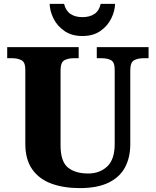

<svg xmlns="http://www.w3.org/2000/svg" viewBox="-20 -956 799 986"><path d="M390 10Q307 10 244 -13Q181 -36 145.5 -86.5Q110 -137 110 -218V-598Q110 -637 90 -647Q70 -657 43 -657H17V-714H384V-657H358Q330 -657 310.5 -646.5Q291 -636 291 -594V-210Q291 -127 328.5 -96Q366 -65 433 -65Q492 -65 530.5 -101Q569 -137 569 -217V-598Q569 -637 550 -647Q531 -657 503 -657H477V-714H743V-657H717Q688 -657 668.5 -646.5Q649 -636 649 -594V-215Q649 -148 622.5 -97.5Q596 -47 538.5 -18.5Q481 10 390 10ZM403 -771Q349 -771 311.5 -796.5Q274 -822 255 -860.5Q236 -899 235 -936H309Q318 -900 342.5 -884Q367 -868 403 -868Q440 -868 464.5 -884Q489 -900 497 -936H571Q570 -899 551 -860.5Q532 -822 495 -796.5Q458 -771 403 -771Z"/></svg>

Font: Noto Serif Lao ExtraBold
Style: Regular
Weight: 800
Designer: Monotype Design Team
Foundry: Monotype Imaging Inc.
Version: Version 2.003; ttfautohint (v1.8.4.7-5d5b)